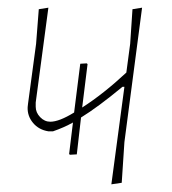

<svg xmlns="http://www.w3.org/2000/svg" viewBox="-20 -476 448 500"><path d="M106 -134Q81 -138 66 -156Q51 -174 52 -197L53 -206L74 -362L81 -452L106 -456L73 -209V-198Q73 -183 84.5 -171Q96 -159 111 -159Q134 -159 173 -183L189 -310L206 -311L208 -309L194 -196Q250 -232 309 -287L319 -362L325 -452L350 -456L304 -106L297 0L270 4L304 -250H299Q235 -197 191 -170L180 -74L162 -73L160 -75L170 -157Q147 -144 118 -134Z"/></svg>

Font: Alegreya Sans Thin
Style: Italic
Weight: 100
Italic angle: -7°
Designer: Juan Pablo del Peral
Foundry: Huerta Tipografica
Version: Version 2.007